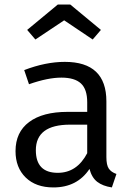

<svg xmlns="http://www.w3.org/2000/svg" viewBox="-20 -809 582 841"><path d="M261 -720 135 -636 99 -678 233 -789H288L422 -678L386 -636ZM446 -121Q446 -86 456.5 -70.5Q467 -55 490 -47L470 12Q430 6 406 -12.5Q382 -31 372 -69Q318 12 214 12Q137 12 92.5 -31.5Q48 -75 48 -147Q48 -230 107.5 -274.5Q167 -319 276 -319H362V-361Q362 -418 334.5 -443.5Q307 -469 249 -469Q189 -469 107 -440L86 -502Q180 -538 264 -538Q446 -538 446 -365ZM233 -52Q317 -52 362 -138V-263H287Q137 -263 137 -151Q137 -52 233 -52Z"/></svg>

Font: FiraGO Book
Style: Regular
Weight: 350
Designer: bBox Type
Foundry: bBox Type GmbH
Version: Version 1.001;PS 001.001;hotconv 1.0.88;makeotf.lib2.5.64775